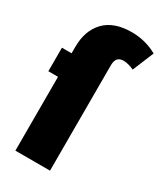

<svg xmlns="http://www.w3.org/2000/svg" viewBox="-192 -838 775 912"><g transform="rotate(30 195.5 -382.0)"><path d="M391 -728 343 -612Q310 -627 285 -627Q243 -627 243 -578V0H53V-405H0V-534H53V-569Q53 -659 103.5 -711.5Q154 -764 252 -764Q326 -764 391 -728Z"/></g></svg>

Font: Fira Sans Extra Condensed Black
Style: Regular
Weight: 900
Width: 1
Designer: Carrois Corporate & Edenspiekermann AG
Foundry: Carrois Corporate GbR & Edenspiekermann AG
Version: Version 4.203